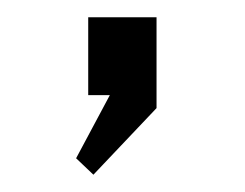

<svg xmlns="http://www.w3.org/2000/svg" viewBox="-20 -105 283 222"><path d="M68 78 107 5H82V-85H161V20L88 97Z"/></svg>

Font: Quattrocento Sans
Style: Regular
Weight: 400
Designer: Pablo Impallari
Foundry: Pablo Impallari, Igino Marini, Brenda Gallo
Version: Version 2.000